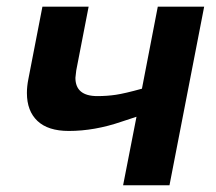

<svg xmlns="http://www.w3.org/2000/svg" viewBox="-20 -548 640 568"><path d="M242.2 -528.3 205.6 -339.8 203.1 -317.9Q203.1 -263.7 268.1 -263.7Q296.4 -263.7 322.8 -267.6Q349.1 -271.5 399.9 -285.6L446.8 -528.3H584L481.4 0H344.2L383.8 -202.6L339.4 -188Q259.8 -160.6 183.6 -160.6Q122.1 -160.6 90.8 -190.2Q59.6 -219.7 59.6 -272.9Q59.6 -292.5 64 -314.5L105.5 -528.3Z"/></svg>

Font: Liberation Mono
Style: Bold Italic
Weight: 700
Italic angle: -12°
Monospace: yes
Designer: Steve Matteson
Foundry: Ascender Corporation
Version: Version 2.1.5